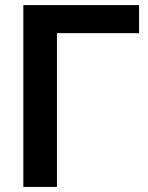

<svg xmlns="http://www.w3.org/2000/svg" viewBox="-20 -739 586 759"><path d="M205.1 0V-607.9H529.8V-718.8H72.3V0Z"/></svg>

Font: Winston SemiBold
Style: Regular
Weight: 600
Designer: Vernon Adams, Kim Jin-seong, David Berlow, Cristiano Sobral
Foundry: The Winston Project Authors
Version: Version 3.004